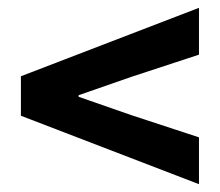

<svg xmlns="http://www.w3.org/2000/svg" viewBox="-20 -580 568 496"><path d="M494 -104.2 34 -281V-383L494 -559.8V-438.8L318.3 -381.1L183 -334V-330L318.3 -282.9L494 -225.2Z"/></svg>

Font: Source Sans 3 VF
Style: Regular
Weight: 200
Designer: Paul D. Hunt
Foundry: Adobe
Version: Version 3.046;hotconv 1.0.118;makeotfexe 2.5.65603